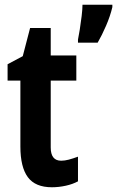

<svg xmlns="http://www.w3.org/2000/svg" viewBox="-20 -846 494 810"><path d="M238 -168Q253 -168 270 -172.5Q287 -177 309 -185V-81Q287 -69 257.5 -62.5Q228 -56 199 -56Q129 -56 97.5 -98.5Q66 -141 66 -228V-506H12V-575L76 -609L107 -728H194V-612H302V-506H194V-224Q194 -168 238 -168ZM454 -816Q445 -778 427.5 -737.5Q410 -697 392 -666H309V-679Q312 -693 316.5 -721Q321 -749 324.5 -778.5Q328 -808 328 -826H454Z"/></svg>

Font: Noto Sans Malayalam UI ExtraCondensed
Style: Bold
Weight: 700
Width: 2
Designer: Jelle Bosma - Monotype Design Team
Foundry: Monotype Imaging Inc.
Version: Version 2.104; ttfautohint (v1.8.4.7-5d5b)